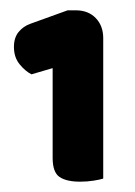

<svg xmlns="http://www.w3.org/2000/svg" viewBox="-20 -721 262 372"><path d="M82 -589 41 -577Q29 -583 18 -596.5Q7 -610 7 -630Q7 -648 16 -659Q25 -670 39 -675L111 -701H127Q151 -701 165.5 -686Q180 -671 180 -647V-375Q174 -373 161.5 -371Q149 -369 135 -369Q109 -369 95.5 -378Q82 -387 82 -415Z"/></svg>

Font: Baloo Bhaina 2 ExtraBold
Style: Regular
Weight: 800
Designer: Yesha Goshar, Manish Minz, Shuchita Grover and Ek Type
Foundry: Ek Type
Version: Version 1.640;hotconv 1.0.111;makeotfexe 2.5.65597; ttfautoh